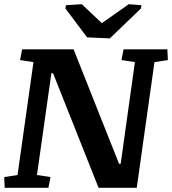

<svg xmlns="http://www.w3.org/2000/svg" viewBox="-24 -896 821 916"><path d="M565.4 -660.6H774.4L776.9 -609.4L712.9 -599.6L628.4 0H446.3L229 -546.9H221.2L152.3 -61L216.8 -51.3L207 0H-1.5L-3.9 -51.3L59.6 -61L135.7 -599.6L71.8 -609.4L81.5 -660.6H327.1L543.9 -114.7H551.8L619.6 -599.6L555.7 -609.4ZM290.5 -871.1 366.2 -876 461.9 -785.6 590.3 -876 650.9 -871.1 648.4 -855.5 500 -712.9 391.6 -717.8 288.1 -855.5Z"/></svg>

Font: NoticiaText-BoldItalic
Style: Bold Italic
Weight: 700
Italic angle: -8°
Designer: JM Sole
Foundry: JM Sole
Version: Version 1.003